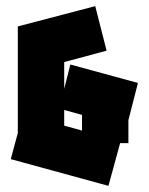

<svg xmlns="http://www.w3.org/2000/svg" viewBox="-20 -574 484 625"><path d="M333 31 15 -56 38 -141V-487V-488L290 -554L327 -409L189 -372V-285L209 -364L429 -304L398 -183V-108H371ZM189 -165 247 -149V-200L189 -216Z"/></svg>

Font: Blaka
Style: Regular
Weight: 400
Designer: Mohamed Gaber
Foundry: Kief Type Foundry
Version: Version 1.003; ttfautohint (v1.8.4.7-5d5b)